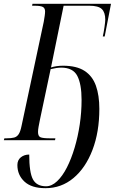

<svg xmlns="http://www.w3.org/2000/svg" viewBox="-41 -734 611 1005"><path d="M197 251Q124 251 87 216.5Q50 182 50 130Q50 104 68 89.5Q86 75 112 75Q112 169 131.5 205Q151 241 200 241Q230 241 258 214.5Q286 188 309 143Q332 98 349.5 39.5Q367 -19 376.5 -83Q386 -147 386 -211Q386 -294 363.5 -337Q341 -380 279 -380Q256 -380 224 -372L169 -112Q164 -87 161 -71Q158 -55 158 -43Q158 -21 171 -15.5Q184 -10 221 -10H249L247 0H-21L-18 -10H-7Q18 -10 33 -14Q48 -18 57 -32Q66 -46 72 -76L188 -620Q191 -637 193 -651Q195 -665 195 -674Q195 -691 183.5 -697.5Q172 -704 140 -704H127L129 -714H540L507 -543H497Q502 -564 506 -592.5Q510 -621 510 -631Q510 -669 492 -686.5Q474 -704 427 -704H292L226 -381Q255 -390 289 -390Q360 -390 401.5 -363Q443 -336 461 -285.5Q479 -235 479 -164Q479 -43 443 51Q407 145 343.5 198Q280 251 197 251Z"/></svg>

Font: Noto Serif Display ExtraCondensed
Style: Italic
Weight: 400
Width: 2
Italic angle: -12°
Designer: Monotype Design Team
Foundry: Monotype Imaging Inc.
Version: Version 2.009